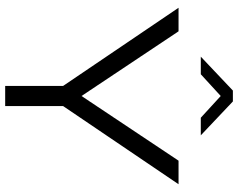

<svg xmlns="http://www.w3.org/2000/svg" viewBox="-109 -811 920 742"><g transform="rotate(90 351.0 -440.0)"><path d="M10 -670 312 -224V0H390V-224L692 -670H601L351 -295L101 -670ZM199 -756H267L351 -833L435 -756H503L372 -880H330Z"/></g></svg>

Font: LT Wave Light
Style: Regular
Weight: 300
Designer: Daniel Lyons
Version: Version 2.5 (Glyphs App)